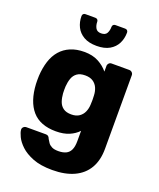

<svg xmlns="http://www.w3.org/2000/svg" viewBox="-172 -855 979 1180"><g transform="rotate(20 317.0 -265.0)"><path d="M314 220Q237 220 186.5 200Q136 180 106.5 152Q77 124 64 96.5Q51 69 50 53Q49 42 57 34.5Q65 27 76 27H203Q213 27 219 32Q225 37 229 48Q235 59 243 70.5Q251 82 266.5 90Q282 98 309 98Q339 98 359 88.5Q379 79 389 57.5Q399 36 399 0V-67Q376 -42 340 -26.5Q304 -11 253 -11Q202 -11 163 -26Q124 -41 98 -71Q72 -101 57.5 -144Q43 -187 40 -243Q39 -269 40 -296Q43 -349 57 -392.5Q71 -436 97.5 -466.5Q124 -497 163 -513.5Q202 -530 253 -530Q307 -530 345.5 -509.5Q384 -489 409 -458V-495Q409 -505 416 -512.5Q423 -520 434 -520H549Q560 -520 567.5 -512.5Q575 -505 575 -495V-14Q575 62 544.5 114Q514 166 455.5 193Q397 220 314 220ZM307 -141Q339 -141 359 -155Q379 -169 388.5 -191Q398 -213 399 -238Q400 -249 400 -269Q400 -289 399 -299Q398 -325 388.5 -347Q379 -369 359 -382.5Q339 -396 307 -396Q274 -396 254.5 -382Q235 -368 226.5 -344Q218 -320 216 -291Q215 -269 216 -246Q218 -217 226.5 -193Q235 -169 254.5 -155Q274 -141 307 -141ZM309 -590Q258 -590 225 -609Q192 -628 176 -660Q160 -692 160 -731Q160 -739 165 -744.5Q170 -750 179 -750H244Q253 -750 258 -744.5Q263 -739 263 -731Q263 -708 273 -690Q283 -672 309 -672Q337 -672 346.5 -690Q356 -708 356 -731Q356 -739 361 -744.5Q366 -750 375 -750H439Q448 -750 453 -744.5Q458 -739 458 -731Q458 -692 442 -660Q426 -628 393 -609Q360 -590 309 -590Z"/></g></svg>

Font: Rubik
Style: Bold
Weight: 700
Designer: Hubert and Fischer
Foundry: Hubert and Fischer
Version: Version 2.300;gftools[0.9.30]